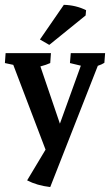

<svg xmlns="http://www.w3.org/2000/svg" viewBox="-20 -590 452 784"><path d="M185.1 173.8Q130.9 167.5 90.8 146.5L166 21L34.2 -325.2L0 -332.5L2.9 -373H188L185.1 -332.5Q169.4 -325.2 145 -318.8L224.6 -85L310.1 -321.8L265.6 -332.5L269 -373H409.2L406.2 -333.5Q396 -326.7 379.4 -321.3ZM181.2 -406.7 143.1 -428.7 240.7 -570.3Q291 -568.8 331.5 -548.3L329.6 -526.9Z"/></svg>

Font: Markazi Text SemiBold
Style: Regular
Weight: 600
Designer: Borna Izadpanah (Arabic designer), Fiona Ross (Arabic design director) and Florian Runge (Latin designer)
Foundry: Borna Izadpanah and Florian Runge
Version: Version 1.001; ttfautohint (v1.8.3)